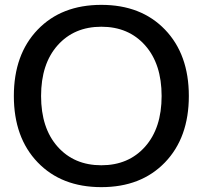

<svg xmlns="http://www.w3.org/2000/svg" viewBox="-20 -760 834 790"><path d="M135 -638Q233 -740 397 -740Q561 -740 659 -638Q757 -536 757 -365Q757 -194 659 -92Q561 10 397 10Q233 10 135 -92Q37 -194 37 -365Q37 -536 135 -638ZM217 -156.5Q285 -80 397 -80Q509 -80 577 -156.5Q645 -233 645 -365Q645 -497 577 -573.5Q509 -650 397 -650Q285 -650 217 -573.5Q149 -497 149 -365Q149 -233 217 -156.5Z"/></svg>

Font: Mplus 1p Medium
Style: Regular
Weight: 500
Version: Version 1.061